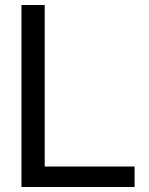

<svg xmlns="http://www.w3.org/2000/svg" viewBox="-20 -749 596 769"><path d="M159 -729V-82H519V0H66V-729Z"/></svg>

Font: Ekushey Lalsalu
Style: Regular
Weight: 400
Designer: Al Mamun Sumon
Foundry: Al Mamun Sumon
Version: Version 1.0